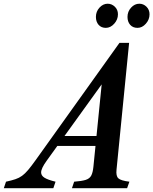

<svg xmlns="http://www.w3.org/2000/svg" viewBox="-126 -986 804 1006"><path d="M509.5 -686.5 119 -144.5Q103.5 -123 96.5 -108Q89.5 -93 89.5 -82.5Q89.5 -66 106.8 -55Q124 -44 165 -34L153.5 0H-106L-94.5 -34Q-65 -40.5 -45.5 -47Q-26 -53.5 -10.5 -64.8Q5 -76 21.2 -95.2Q37.5 -114.5 60 -146L500 -761.5ZM410 -221.5H142.5L161.5 -273.5H429.5ZM410 -576 500 -761.5H550.5L484.5 -96.5Q481 -64 494 -51.8Q507 -39.5 552 -34L540 0H251L262.5 -34Q302.5 -37 323 -43.5Q343.5 -50 352 -66Q360.5 -82 363.5 -113ZM594.5 -840Q570 -840 556 -856Q542 -872 542 -897.5Q542 -925.5 560.8 -946Q579.5 -966.5 604 -966.5Q625.5 -966.5 641.5 -950.8Q657.5 -935 657.5 -911Q657.5 -883.5 638.2 -861.8Q619 -840 594.5 -840ZM428.5 -840Q404.5 -840 390.5 -856Q376.5 -872 376.5 -897.5Q376.5 -925.5 395.2 -946Q414 -966.5 438 -966.5Q459.5 -966.5 475.8 -950.8Q492 -935 492 -911Q492 -883.5 472.5 -861.8Q453 -840 428.5 -840Z"/></svg>

Font: Libre Caslon Condensed
Style: Italic
Weight: 400
Italic angle: -22.583°
Designer: Pablo Impallari, Rodrigo Fuenzalida, Katja Schimmel, Ertekin Erdin
Foundry: Pablo Impallari, Rodrigo Fuenzalida
Version: Version 2.000;gftools[0.9.33]